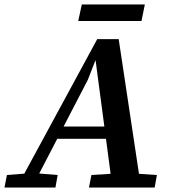

<svg xmlns="http://www.w3.org/2000/svg" viewBox="-52 -839 767 859"><path d="M-32 0 -21 -56 79 -64H107L206 -56L196 0ZM23 0 383 -664H479L579 0H451L375 -574H377L341 -482L91 0ZM187 -218 197 -273H474L472 -218ZM346 0 357 -56 483 -64H532L650 -56L640 0ZM298 -745 314 -819H596L581 -745Z"/></svg>

Font: Source Serif 4 SemiBold
Style: Italic
Weight: 600
Italic angle: -12°
Designer: Frank Grießhammer
Foundry: Adobe Systems Incorporated
Version: Version 4.004;hotconv 1.0.116;makeotfexe 2.5.65601